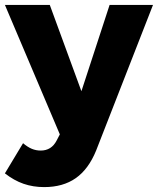

<svg xmlns="http://www.w3.org/2000/svg" viewBox="-32 -561 644 783"><path d="M148 202Q103 202 64 188.5Q25 175 -12 146L62 23Q81 39 98 46Q115 53 134 53Q178 53 199 12L212 -13L-12 -541H171L300 -189L415 -541H592L360 53Q329 129 277 165.5Q225 202 148 202Z"/></svg>

Font: Gontserrat
Style: Bold
Weight: 700
Designer: Julieta Ulanovsky
Foundry: Julieta Ulanovsky
Version: Version 6.001